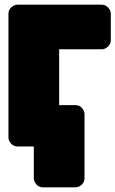

<svg xmlns="http://www.w3.org/2000/svg" viewBox="-20 -586 492 818"><path d="M414 -376C430 -376 452 -391 452 -414V-528C452 -544 437 -566 414 -566H54C38 -566 16 -551 16 -528V0C16 16 31 38 54 38H195C211 38 232 23 232 0V-376ZM303 212C319 212 340 197 340 174V-100C340 -116 326 -138 303 -138H162C146 -138 124 -123 124 -100V174C124 190 139 212 162 212Z"/></svg>

Font: Asimov Print
Style: E
Weight: 500
Designer: Google
Version: Version 2.000980; 2014